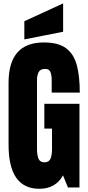

<svg xmlns="http://www.w3.org/2000/svg" viewBox="-20 -1121 525 1148"><path d="M215.3 7.8Q31.2 7.8 31.2 -255.9V-626.5Q31.2 -867.2 242.2 -867.2Q329.1 -867.2 375.5 -832.3Q421.9 -797.4 439.5 -730.5Q457 -663.6 457 -567.4H289.1V-643.6Q289.1 -671.4 281.5 -690.2Q273.9 -709 250 -709Q220.2 -709 210.7 -689Q201.2 -668.9 201.2 -645V-228.5Q201.2 -193.8 210.2 -172.1Q219.2 -150.4 245.6 -150.4Q272.9 -150.4 282 -172.1Q291 -193.8 291 -229.5V-352.1H245.1V-500.5H455.1V0H386.2L356.9 -72.3Q312 7.8 215.3 7.8ZM125.5 -885.3V-994.1L357.4 -1100.6V-931.2Z"/></svg>

Font: Anton SC
Style: Regular
Weight: 400
Designer: Vernon Adams
Foundry: Vernon Adams
Version: Version 2.116; ttfautohint (v1.8.4.7-5d5b)